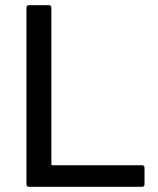

<svg xmlns="http://www.w3.org/2000/svg" viewBox="-20 -720 610 740"><path d="M82 -10V-690Q82 -700 92 -700H168Q178 -700 178 -690V-87Q178 -83 182 -83H527Q537 -83 537 -73V-10Q537 0 527 0H92Q82 0 82 -10Z"/></svg>

Font: Amber EN Medium
Style: Regular
Weight: 500
Designer: Jeremy Tribby
Foundry: Tribby Type Co.
Version: Version 1.403 November 24, 2021